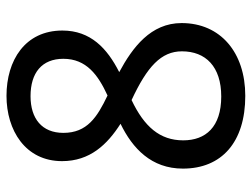

<svg xmlns="http://www.w3.org/2000/svg" viewBox="-112 -653 775 591"><g transform="rotate(-90 275.5 -357.5)"><path d="M276 10C409 10 500 -66 500 -186C500 -281 425 -337 349 -378C422 -415 477 -466 477 -553C477 -668 385 -725 276 -725C170 -725 75 -667 75 -554C75 -468 126 -415 190 -374C114 -337 52 -279 52 -182C52 -63 133 10 276 10ZM277 -414C210 -446 162 -477 162 -550C162 -616 206 -651 275 -651C347 -651 390 -616 390 -550C390 -479 340 -443 277 -414ZM274 -64C180 -64 139 -112 139 -181C139 -253 181 -301 263 -340C366 -292 413 -249 413 -185C413 -112 366 -64 274 -64Z"/></g></svg>

Font: Noto Sans Gurmukhi UI
Style: Regular
Weight: 400
Designer: Jelle Bosma - Monotype Design Team
Foundry: Monotype Imaging Inc.
Version: Version 2.004